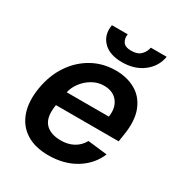

<svg xmlns="http://www.w3.org/2000/svg" viewBox="-177 -873 948 1008"><g transform="rotate(30 296.5 -368.5)"><path d="M260.7 10.7Q178.6 10.7 125 -23.8Q71.4 -58.2 49.9 -121.3Q28.4 -184.3 42.6 -269.5Q56.5 -353.7 99.1 -417.4Q141.7 -481.2 205.8 -516.9Q269.9 -552.6 347.7 -552.6Q414.8 -552.6 466.6 -523.4Q518.5 -494.3 542.6 -433.4Q566.8 -372.5 550.8 -277L544.7 -237.6H164.4L164.1 -235.8Q152 -159.1 183.1 -124.3Q214.1 -89.5 279.1 -89.5Q321.4 -89.5 354.4 -107.2Q387.4 -125 406.6 -159.8L524.1 -146.3Q495 -75.3 425.6 -32.3Q356.2 10.7 260.7 10.7ZM179.7 -324.2H435Q444.2 -380 416.5 -416.2Q388.8 -452.4 333.1 -452.4Q296.2 -452.4 263.8 -433.9Q231.5 -415.5 209.2 -386.2Q186.8 -356.9 179.7 -324.2ZM445 -747.9H541.2Q530.9 -685.7 479.4 -645.8Q427.9 -605.8 351.2 -605.8Q275.2 -605.8 236.9 -645.8Q198.5 -685.7 209.2 -747.9H305Q300.4 -722.3 313 -702.2Q325.6 -682.2 364 -682.2Q401.6 -682.2 421.2 -702.1Q440.7 -721.9 445 -747.9Z"/></g></svg>

Font: Inter UI Semi Bold
Style: Italic
Weight: 600
Italic angle: -9.39999°
Designer: Rasmus Andersson
Foundry: rsms
Version: 3.2;8d6f07862